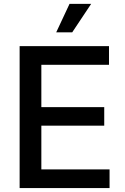

<svg xmlns="http://www.w3.org/2000/svg" viewBox="-20 -964 643 984"><path d="M80.6 0V-727.5H538.6V-631.8H191.9V-415H514.2V-319.8H191.9V-95.7H541.5V0ZM268.1 -798.3 336.4 -944.3H447.3L350.1 -798.3Z"/></svg>

Font: Inter Medium
Style: Regular
Weight: 500
Designer: Rasmus Andersson
Foundry: rsms
Version: Version 4.001;git-9221beed3